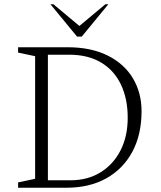

<svg xmlns="http://www.w3.org/2000/svg" viewBox="-20 -882 755 902"><path d="M65 0V-25L145 -42V-618L65 -635V-660H298Q408 -660 486 -621Q564 -582 604.5 -514Q645 -446 645 -360Q645 -249 601.5 -168.5Q558 -88 479 -44Q400 0 291 0ZM305 -625H205V-35H310Q392 -35 452.5 -72.5Q513 -110 546.5 -176Q580 -242 580 -329Q580 -418 548 -485Q516 -552 454.5 -588.5Q393 -625 305 -625ZM342 -710 217 -862H231L353 -760L475 -862H489L364 -710Z"/></svg>

Font: Spectral ExtraLight
Style: Regular
Weight: 275
Designer: Jean-Baptiste Levee
Foundry: Production Type
Version: Version 2.001